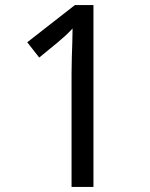

<svg xmlns="http://www.w3.org/2000/svg" viewBox="-20 -734 591 754"><path d="M261 0V-446Q261 -474 262 -506.5Q263 -539 264 -569.5Q265 -600 265 -622Q249 -605 237.5 -594.5Q226 -584 206 -567L134 -508L87 -568L274 -714H347V0Z"/></svg>

Font: sinhala15
Style: Book
Weight: 400
Designer: Jelle Bosma - Monotype Design Team
Foundry: Monotype Imaging Inc.
Version: Version 2.003